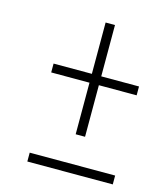

<svg xmlns="http://www.w3.org/2000/svg" viewBox="-91 -642 608 712"><g transform="rotate(15 212.5 -285.5)"><path d="M227 -143V-341H80V-375H227V-572H263V-375H408V-341H263V-143ZM80 1V-33H408V1Z"/></g></svg>

Font: Noto Serif ExtraCondensed ExtraLight
Style: Italic
Weight: 200
Width: 2
Italic angle: -12°
Designer: Monotype Design Team
Foundry: Monotype Imaging Inc.
Version: Version 2.014; ttfautohint (v1.8.4.7-5d5b)